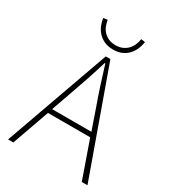

<svg xmlns="http://www.w3.org/2000/svg" viewBox="-211 -998 995 1110"><g transform="rotate(30 287.0 -443.5)"><path d="M426 -883 399 -887Q396 -867 388 -848Q380 -829 366.5 -814.5Q353 -800 333 -791Q313 -782 287 -782Q260 -782 240 -791Q220 -800 206.5 -814.5Q193 -829 185.5 -848Q178 -867 175 -887L147 -883Q150 -861 159 -838Q168 -815 185 -796Q202 -777 227 -765Q252 -753 287 -753Q322 -753 347 -765Q372 -777 388.5 -796Q405 -815 414 -838Q423 -861 426 -883ZM145 -248H427L514 0H552L302 -698H271L22 0H57ZM369 -418 417 -279H155L204 -418Q227 -482 246 -539Q265 -596 285 -662H289Q309 -596 327.5 -539Q346 -482 369 -418Z"/></g></svg>

Font: Spoqa Han Sans Neo Thin
Style: Regular
Weight: 100
Designer: [Spoqa Han Sans Neo] Dong-huui Kim  Younghwa Kang  Yujin Lee  [Noto Sans] Ryoko NISHIZUKA  (kana & ideographs); Paul D. 
Foundry: Spoqa (http://www.spoqa-han-sans.com)
Version: Version 1.100;hotconv 1.0.109;makeotfexe 2.5.65596